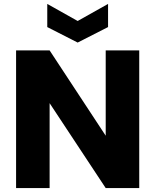

<svg xmlns="http://www.w3.org/2000/svg" viewBox="-20 -959 792 979"><path d="M690 -702C690 -702 519 -702 519 -702C519 -702 519 -267 519 -267C519 -267 233 -702 233 -702C233 -702 62 -702 62 -702C62 -702 62 0 62 0C62 0 233 0 233 0C233 0 233 -433 233 -433C233 -433 519 0 519 0C519 0 690 0 690 0C690 0 690 -702 690 -702ZM531 -939C531 -939 376 -852 376 -852C376 -852 221 -939 221 -939C221 -939 221 -821 221 -821C221 -821 376 -742 376 -742C376 -742 531 -821 531 -821C531 -821 531 -939 531 -939Z"/></svg>

Font: Girnar Poppins
Style: Bold
Weight: 500
Designer: Ninad Kale (Devanagari), Jonny Pinhorn (Latin)
Foundry: Indian Type Foundry
Version: ""